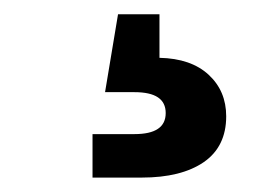

<svg xmlns="http://www.w3.org/2000/svg" viewBox="-20 -41 381 265"><path d="M107.7 204.1V144.1H165.4Q187.3 144.1 198 136.8Q208.7 129.6 208.7 115Q208.7 100.6 198 93.4Q187.3 86.2 165.4 86.2H125L142.9 -21.3H200.1V0V38.8Q243.7 39.7 268 62.2Q292.2 84.6 292.2 119.5Q292.2 161.4 261.2 182.8Q230.1 204.1 175.7 204.1Z"/></svg>

Font: Inter Khmer Looped
Style: Regular
Weight: 400
Designer: Rasmus Andersson, Sovichet Tep
Foundry: Anagata Design
Version: Version 1.000